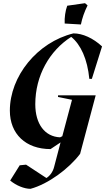

<svg xmlns="http://www.w3.org/2000/svg" viewBox="-20 -924 662 1208"><path d="M298 14 361 -28 320 128C313 156 294 183 272 196L144 112L104 116L44 212C83 244 133 264 172 264C283 234 413 138 484 44L582 -324H345V-314L433 -296L372 -67L358 -60C262 -64 202 -144 202 -268C202 -449 292 -605 428 -692C488 -644 530 -552 542 -428H558L622 -632C566 -684 500 -714 442 -714C214 -658 42 -444 42 -228C42 -81 142 14 298 14ZM387 -776 489 -770C497 -810 511 -850 531 -890L515 -904L403 -888C391 -856 385 -812 387 -776Z"/></svg>

Font: Mazius Display Extra Italic
Style: Bold
Weight: 700
Italic angle: -17°
Designer: Alberto Casagrande & Collletttivo
Foundry: Collletttivo
Version: Version 2.000;Glyphs 3.2 (3217)